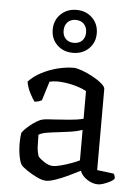

<svg xmlns="http://www.w3.org/2000/svg" viewBox="-54 -796 606 842"><g transform="rotate(5 249.0 -375.0)"><path d="M181 4Q164 4 140 -7.5Q116 -19 95.5 -33Q75 -47 69 -55Q62 -64 56.5 -90.5Q51 -117 51 -151Q51 -174 54 -193Q54 -197 63.5 -207.5Q73 -218 87.5 -230Q102 -242 117 -251Q132 -260 143 -262Q150 -264 165 -265Q180 -266 197 -267Q225 -269 259 -271.5Q293 -274 321 -281V-403Q295 -417 259 -425.5Q223 -434 192 -434Q183 -434 174.5 -433Q166 -432 158 -430L132 -346Q129 -344 120.5 -341Q112 -338 100 -337Q91 -349 79 -372Q67 -395 62 -422Q85 -447 119 -464.5Q153 -482 189.5 -491Q226 -500 259 -500Q272 -500 295.5 -491.5Q319 -483 343 -470Q367 -457 383.5 -443Q400 -429 400 -419V-62L473 -53Q475 -51 477.5 -45.5Q480 -40 480 -32Q475 -24 461.5 -17Q448 -10 433.5 -5Q419 0 409 0Q385 0 361.5 -15Q338 -30 329 -53Q306 -41 277.5 -27.5Q249 -14 223 -5Q197 4 181 4ZM206 -63Q217 -63 239 -68.5Q261 -74 284 -82.5Q307 -91 321 -98V-232Q298 -224 271.5 -220Q245 -216 218 -213Q190 -210 166 -206Q142 -202 130 -194Q130 -172 131 -146Q132 -120 139 -100Q146 -90 166.5 -76.5Q187 -63 206 -63ZM249 -565Q207 -565 179.5 -591.5Q152 -618 152 -659Q152 -700 179.5 -727Q207 -754 249 -754Q291 -754 318.5 -727Q346 -700 346 -659Q346 -618 318.5 -591.5Q291 -565 249 -565ZM249 -609Q272 -609 285.5 -622.5Q299 -636 299 -659Q299 -682 285.5 -696Q272 -710 249 -710Q227 -710 213.5 -696Q200 -682 200 -659Q200 -636 213.5 -622.5Q227 -609 249 -609Z"/></g></svg>

Font: Texturina 72pt
Style: Regular
Weight: 400
Designer: Guillermo Torres Carreño
Foundry: Omnibus-Type
Version: Version 1.002; ttfautohint (v1.8.3)